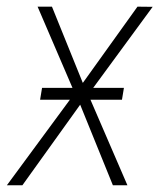

<svg xmlns="http://www.w3.org/2000/svg" viewBox="-38 -548 471 568"><path d="M115.7 -528.3 207 -302.7 368.7 -528.3 413.6 -527.8 223.1 -268.1 338.9 0H295.9L199.2 -238.3L28.3 0H-17.6L183.1 -272.5L73.2 -528.3ZM328.6 -288.1 322.8 -252.9H80.6L86.4 -288.1Z"/></svg>

Font: Roboto Condensed ExtraLight
Style: Italic
Weight: 250
Italic angle: -12°
Designer: Christian Robertson
Foundry: Google
Version: Version 3.008; 2023